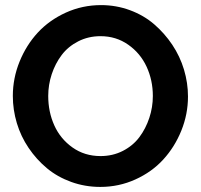

<svg xmlns="http://www.w3.org/2000/svg" viewBox="-20 -735 796 760"><path d="M30.8 -355Q30.8 -425.3 57.4 -491Q84 -556.6 129.6 -606Q175.3 -655.3 240.7 -685.1Q306.2 -714.8 379.9 -714.8Q439.9 -714.8 494.6 -694.6Q549.3 -674.3 590.3 -638.9Q631.3 -603.5 661.9 -557.9Q692.4 -512.2 708.3 -459.5Q724.1 -406.7 724.1 -353Q724.1 -283.2 697.8 -218Q671.4 -152.8 626.2 -103.5Q581.1 -54.2 515.9 -24.7Q450.7 4.9 377 4.9Q316.4 4.9 261.7 -14.9Q207 -34.7 165.5 -69.3Q124 -104 93.3 -149.4Q62.5 -194.8 46.6 -247.8Q30.8 -300.8 30.8 -355ZM377.9 -117.2Q426.3 -117.2 466.3 -137.7Q506.3 -158.2 531.7 -192.1Q557.1 -226.1 571 -268.3Q585 -310.5 585 -355Q585 -417.5 560.3 -470.9Q535.6 -524.4 487.5 -558.1Q439.5 -591.8 377.9 -591.8Q329.6 -591.8 289.6 -571.3Q249.5 -550.8 224.1 -517.1Q198.7 -483.4 184.8 -441.4Q170.9 -399.4 170.9 -355Q170.9 -292.5 194.8 -239Q218.8 -185.5 266.8 -151.4Q314.9 -117.2 377.9 -117.2Z"/></svg>

Font: Rawline
Style: Bold
Weight: 700
Designer: Matt McInerney, Pablo Impallari, Rodrigo Fuenzalida
Foundry: Matt McInerney, Pablo Impallari, Rodrigo Fuenzalida
Version: Version 4.020;PS 004.020;hotconv 1.0.88;makeotf.lib2.5.64775